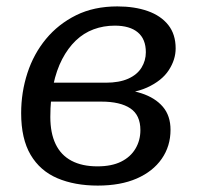

<svg xmlns="http://www.w3.org/2000/svg" viewBox="-20 -567 631 599"><path d="M284 -48Q328 -48 357.5 -62.5Q387 -77 402.5 -103Q418 -129 418 -161Q418 -208 386.5 -229Q355 -250 296 -250H114L125 -309H310Q352 -309 380 -321.5Q408 -334 421.5 -356Q435 -378 435 -404Q435 -445 410 -466Q385 -487 338 -487Q303 -487 272 -475.5Q241 -464 216.5 -440.5Q192 -417 174 -382.5Q156 -348 146.5 -303Q137 -258 137 -202Q137 -152 153.5 -117.5Q170 -83 203 -65.5Q236 -48 284 -48ZM346 -547Q400 -547 441 -532.5Q482 -518 505 -489Q528 -460 528 -416Q528 -381 506.5 -348Q485 -315 439 -294Q393 -273 318 -273L351 -299L346 -265L319 -290Q378 -290 421 -276Q464 -262 488 -234Q512 -206 512 -162Q512 -111 484.5 -71.5Q457 -32 406.5 -10Q356 12 285 12Q213 12 159 -11Q105 -34 75.5 -84Q46 -134 46 -214Q46 -279 65.5 -339Q85 -399 123.5 -445.5Q162 -492 217.5 -519.5Q273 -547 346 -547Z"/></svg>

Font: Roboto Serif
Style: Italic
Weight: 400
Italic angle: -10°
Designer: Greg Gazdowicz
Foundry: Commercial Type
Version: Version 1.008